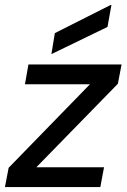

<svg xmlns="http://www.w3.org/2000/svg" viewBox="-37 -757 512 777"><path d="M-17 0 -2 -78 327 -416H64L78 -496H455L440 -418L110 -80H384L369 0ZM171 -538 185 -623 411 -737H414L398 -648Z"/></svg>

Font: DM Sans 36pt Medium
Style: Italic
Weight: 500
Italic angle: -10°
Designer: Colophon Foundry, Jonny Pinhorn
Foundry: Colophon Foundry
Version: Version 4.004;gftools[0.9.30]